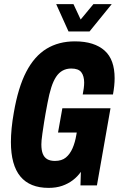

<svg xmlns="http://www.w3.org/2000/svg" viewBox="-20 -901 577 933"><path d="M216 12Q125 12 79 -43.5Q33 -99 33 -211Q33 -242 36.5 -278Q40 -314 47 -353Q68 -476 107.5 -552Q147 -628 206 -664Q265 -700 344 -700Q392 -700 428 -688.5Q464 -677 488.5 -655Q513 -633 525 -599.5Q537 -566 537 -521Q537 -503 535 -483.5Q533 -464 529 -442H382Q385 -457 387 -472Q389 -487 389 -500Q389 -515 385.5 -528Q382 -541 375 -550Q368 -559 356 -563.5Q344 -568 326 -568Q303 -568 284.5 -558Q266 -548 252.5 -527.5Q239 -507 229 -475.5Q219 -444 211 -401Q200 -344 194.5 -308.5Q189 -273 186 -252Q183 -231 182 -219.5Q181 -208 181 -199Q181 -171 188 -153.5Q195 -136 209.5 -127.5Q224 -119 247 -119Q280 -119 300 -135.5Q320 -152 332.5 -180.5Q345 -209 351 -246L353 -257H262L283 -375H517L451 0H371L373 -66Q357 -43 334 -25.5Q311 -8 282 2Q253 12 216 12ZM523 -881 415 -748H313L253 -881H337L386 -776H347L434 -881Z"/></svg>

Font: Archivo ExtraCondensed ExtraBold
Style: Italic
Weight: 800
Width: 2
Italic angle: -10°
Designer: Hector Gatti
Foundry: Omnibus-Type
Version: Version 2.001